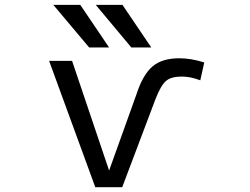

<svg xmlns="http://www.w3.org/2000/svg" viewBox="-20 -778 1040 800"><path d="M527.3 -580.1 378.9 -757.8H490.2L610.4 -580.1ZM351.6 -580.1 202.1 -757.8H314.5L434.6 -580.1ZM434.6 -67.4 548.8 -385.7Q575.2 -466.8 615.2 -501Q655.3 -535.2 726.6 -535.2Q777.3 -535.2 831.1 -517.6L814.5 -443.4Q773.4 -459 737.3 -459Q693.4 -459 671.9 -440.9Q650.4 -422.9 627.9 -365.2L489.3 2H377L184.6 -524.4H280.3Z"/></svg>

Font: GenEi Gothic M Regular
Style: Regular
Weight: 400
Designer: o_tamon (Modified); [Source Han Sans]
Ryoko NISHIZUKA  (kana & ideographs); Paul D. Hunt (Latin, Greek & Cyrillic); Wenl
Version: Version 1.1a;Original Version 1.004